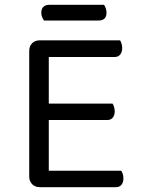

<svg xmlns="http://www.w3.org/2000/svg" viewBox="-20 -775 582 795"><path d="M101 -366H182V-8Q178 -7 167 -3.5Q156 0 145 0Q125 0 113 -12.5Q101 -25 101 -44ZM182 -248 101 -249V-564Q101 -584 113 -596Q125 -608 145 -608Q156 -608 167 -605Q178 -602 182 -600ZM145 -278V-346H446Q449 -342 452 -333Q455 -324 455 -314Q455 -298 447 -288Q439 -278 424 -278ZM145 0V-68H482Q485 -64 488 -55.5Q491 -47 491 -36Q491 -20 483 -10Q475 0 460 0ZM145 -539V-608H477Q480 -604 483 -595Q486 -586 486 -576Q486 -560 478 -549.5Q470 -539 455 -539ZM389 -690H162Q158 -696 154.5 -704Q151 -712 151 -722Q151 -739 160 -747Q169 -755 183 -755H411Q415 -749 418 -740.5Q421 -732 421 -723Q421 -706 412.5 -698Q404 -690 389 -690Z"/></svg>

Font: Baloo Tamma 2
Style: Regular
Weight: 400
Designer: Divya Kowshik, Shuchita Grover and Ek Type
Foundry: Ek Type
Version: Version 1.700